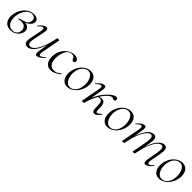

<svg xmlns="http://www.w3.org/2000/svg" viewBox="339 -1607 2829 2829"><g transform="rotate(45 1754.0 -192.5)"><path d="M174 14Q116 14 82.5 -14.5Q49 -43 39 -89.5Q29 -136 39 -188Q49 -240 78 -288.5Q107 -337 153 -368Q199 -399 257 -399Q310 -399 333.5 -374.5Q357 -350 351 -318Q345 -285 311.5 -254Q278 -223 222 -209L237 -220Q290 -220 319 -189.5Q348 -159 340 -113Q336 -85 315.5 -55.5Q295 -26 259.5 -6Q224 14 174 14ZM198 -4Q242 -4 266.5 -28.5Q291 -53 296 -84Q300 -108 293 -133Q286 -158 264.5 -174.5Q243 -191 202 -191Q190 -191 178 -189Q166 -187 149 -185Q142 -184 139.5 -190.5Q137 -197 144 -199Q197 -213 231 -224.5Q265 -236 282.5 -254Q300 -272 303 -303Q308 -343 287 -362.5Q266 -382 234 -382Q198 -382 168 -360Q138 -338 117 -300.5Q96 -263 87 -216Q76 -164 83.5 -115.5Q91 -67 119.5 -35.5Q148 -4 198 -4Z M525 13Q482 13 467.5 -18Q453 -49 468 -119L504 -297Q510 -328 505 -343Q500 -358 487 -358Q476 -358 458 -345Q440 -332 418 -309Q414 -305 410 -309Q406 -313 410 -317Q443 -355 470 -375Q497 -395 522 -395Q545 -395 551.5 -373.5Q558 -352 546 -297L514 -138Q501 -78 511 -49.5Q521 -21 553 -21Q586 -21 622.5 -63Q659 -105 691.5 -185.5Q724 -266 745 -380L756 -379Q736 -263 700.5 -174.5Q665 -86 620 -36.5Q575 13 525 13ZM718 9Q695 9 689.5 -12.5Q684 -34 694 -89L745 -380Q747 -394 771 -394Q784 -394 788 -392.5Q792 -391 792 -388Q792 -385 787 -361.5Q782 -338 777 -312L736 -89Q726 -28 753 -28Q765 -28 784 -40Q803 -52 825 -75Q828 -79 832.5 -74.5Q837 -70 833 -67Q799 -29 771.5 -10Q744 9 718 9Z M1010 13Q968 13 940.5 -6.5Q913 -26 899.5 -58Q886 -90 884 -128Q882 -166 890 -202Q904 -266 938 -309.5Q972 -353 1016 -376Q1060 -399 1102 -399Q1126 -399 1146 -391.5Q1166 -384 1177 -371Q1188 -358 1186 -342Q1185 -331 1178.5 -322Q1172 -313 1158 -313Q1147 -313 1138.5 -320.5Q1130 -328 1125 -342Q1122 -353 1109 -366Q1096 -379 1069 -379Q1033 -379 1007.5 -358.5Q982 -338 966.5 -305Q951 -272 943 -232Q933 -177 939.5 -128Q946 -79 972.5 -48.5Q999 -18 1047 -18Q1084 -18 1110 -33.5Q1136 -49 1158 -67Q1161 -69 1165 -65Q1169 -61 1166 -58Q1124 -21 1085.5 -4Q1047 13 1010 13Z M1352 14Q1306 14 1275.5 -13.5Q1245 -41 1233.5 -88Q1222 -135 1233 -193Q1244 -251 1274.5 -297.5Q1305 -344 1348.5 -371.5Q1392 -399 1441 -399Q1492 -399 1523 -370.5Q1554 -342 1564 -295Q1574 -248 1563 -193Q1551 -131 1518 -84Q1485 -37 1441 -11.5Q1397 14 1352 14ZM1387 -11Q1431 -11 1468 -47Q1505 -83 1517 -149Q1524 -184 1521.5 -223Q1519 -262 1506.5 -296.5Q1494 -331 1470.5 -353Q1447 -375 1412 -375Q1367 -375 1329.5 -337Q1292 -299 1279 -236Q1271 -199 1274 -160Q1277 -121 1290.5 -87Q1304 -53 1328.5 -32Q1353 -11 1387 -11Z M1704 -6 1691 -7Q1701 -69 1726 -127Q1751 -185 1783.5 -234Q1816 -283 1851.5 -319Q1887 -355 1919 -375.5Q1951 -396 1974 -396Q1990 -396 1999.5 -386.5Q2009 -377 2008 -363Q2007 -350 1998.5 -342.5Q1990 -335 1977 -335Q1964 -335 1954.5 -342Q1945 -349 1933 -349Q1916 -349 1891.5 -330.5Q1867 -312 1839.5 -279.5Q1812 -247 1786 -204Q1760 -161 1738.5 -110.5Q1717 -60 1704 -6ZM1678 8Q1665 8 1661 6.5Q1657 5 1657 2Q1657 -1 1662.5 -24.5Q1668 -48 1672 -74L1713 -297Q1723 -358 1696 -358Q1684 -358 1665 -346Q1646 -334 1624 -311Q1621 -307 1616.5 -311.5Q1612 -316 1616 -319Q1649 -357 1677.5 -376Q1706 -395 1731 -395Q1754 -395 1759.5 -373.5Q1765 -352 1755 -297L1704 -6Q1702 8 1678 8ZM1917 11Q1897 11 1887 -2Q1877 -15 1874.5 -41Q1872 -67 1872 -106Q1872 -134 1868.5 -156.5Q1865 -179 1853 -193Q1841 -207 1816 -207Q1800 -207 1780 -200L1779 -212Q1799 -220 1815 -223Q1831 -226 1844 -226Q1875 -226 1890.5 -210Q1906 -194 1911.5 -168Q1917 -142 1917 -113Q1917 -64 1920.5 -45Q1924 -26 1937 -26Q1949 -26 1965 -36.5Q1981 -47 2003 -68Q2007 -72 2011 -67.5Q2015 -63 2011 -60Q1986 -29 1964.5 -9Q1943 11 1917 11Z M2189 14Q2143 14 2112.5 -13.5Q2082 -41 2070.5 -88Q2059 -135 2070 -193Q2081 -251 2111.5 -297.5Q2142 -344 2185.5 -371.5Q2229 -399 2278 -399Q2329 -399 2360 -370.5Q2391 -342 2401 -295Q2411 -248 2400 -193Q2388 -131 2355 -84Q2322 -37 2278 -11.5Q2234 14 2189 14ZM2224 -11Q2268 -11 2305 -47Q2342 -83 2354 -149Q2361 -184 2358.5 -223Q2356 -262 2343.5 -296.5Q2331 -331 2307.5 -353Q2284 -375 2249 -375Q2204 -375 2166.5 -337Q2129 -299 2116 -236Q2108 -199 2111 -160Q2114 -121 2127.5 -87Q2141 -53 2165.5 -32Q2190 -11 2224 -11Z M2978 9Q2955 9 2949.5 -12.5Q2944 -34 2954 -89L2983 -248Q2993 -307 2984.5 -336Q2976 -365 2947 -365Q2915 -365 2879 -323Q2843 -281 2811.5 -200.5Q2780 -120 2759 -6L2749 -7Q2769 -123 2804 -211.5Q2839 -300 2883 -349.5Q2927 -399 2975 -399Q3015 -399 3027.5 -368.5Q3040 -338 3028 -267L2996 -89Q2991 -58 2995.5 -43Q3000 -28 3012 -28Q3024 -28 3042 -41.5Q3060 -55 3082 -77Q3086 -81 3090 -77Q3094 -73 3090 -69Q3057 -32 3030.5 -11.5Q3004 9 2978 9ZM2514 8Q2501 8 2497.5 6.5Q2494 5 2494 2Q2494 -1 2499 -23.5Q2504 -46 2508 -68L2550 -297Q2560 -358 2533 -358Q2521 -358 2502 -346Q2483 -334 2461 -311Q2458 -307 2453.5 -311.5Q2449 -316 2453 -319Q2486 -357 2514.5 -376Q2543 -395 2568 -395Q2591 -395 2596.5 -373.5Q2602 -352 2592 -297L2540 -6Q2537 8 2514 8ZM2734 8Q2721 8 2717.5 6.5Q2714 5 2714 2Q2714 -1 2719.5 -26.5Q2725 -52 2729 -74L2761 -248Q2769 -307 2761.5 -336Q2754 -365 2727 -365Q2696 -365 2660 -323Q2624 -281 2592.5 -200.5Q2561 -120 2540 -6L2529 -7Q2549 -123 2584 -211.5Q2619 -300 2663 -349.5Q2707 -399 2755 -399Q2793 -399 2806.5 -368.5Q2820 -338 2806 -267L2759 -6Q2757 8 2734 8Z M3265 14Q3219 14 3188.5 -13.5Q3158 -41 3146.5 -88Q3135 -135 3146 -193Q3157 -251 3187.5 -297.5Q3218 -344 3261.5 -371.5Q3305 -399 3354 -399Q3405 -399 3436 -370.5Q3467 -342 3477 -295Q3487 -248 3476 -193Q3464 -131 3431 -84Q3398 -37 3354 -11.5Q3310 14 3265 14ZM3300 -11Q3344 -11 3381 -47Q3418 -83 3430 -149Q3437 -184 3434.5 -223Q3432 -262 3419.5 -296.5Q3407 -331 3383.5 -353Q3360 -375 3325 -375Q3280 -375 3242.5 -337Q3205 -299 3192 -236Q3184 -199 3187 -160Q3190 -121 3203.5 -87Q3217 -53 3241.5 -32Q3266 -11 3300 -11Z"/></g></svg>

Font: Cormorant Garamond Light
Style: Italic
Weight: 300
Italic angle: -10°
Designer: Christian Thalmann (Catharsis Fonts)
Foundry: Catharsis Fonts
Version: Version 4.001